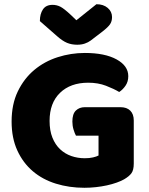

<svg xmlns="http://www.w3.org/2000/svg" viewBox="-20 -874 704 910"><path d="M614 -99Q614 -68 603 -53Q592 -38 568 -24Q554 -16 533 -8.5Q512 -1 487 4.5Q462 10 434.5 13Q407 16 380 16Q308 16 245 -3.5Q182 -23 135.5 -62.5Q89 -102 62 -161Q35 -220 35 -298Q35 -380 64.5 -441Q94 -502 142.5 -542.5Q191 -583 253.5 -603Q316 -623 382 -623Q477 -623 532.5 -592.5Q588 -562 588 -513Q588 -487 575 -468Q562 -449 545 -438Q520 -453 482.5 -467.5Q445 -482 398 -482Q314 -482 264.5 -434Q215 -386 215 -301Q215 -255 228.5 -221.5Q242 -188 265 -166.5Q288 -145 318 -134.5Q348 -124 382 -124Q404 -124 421 -128Q438 -132 447 -137V-231H340Q334 -242 328.5 -260Q323 -278 323 -298Q323 -334 339.5 -350Q356 -366 382 -366H551Q581 -366 597.5 -349.5Q614 -333 614 -303ZM342 -778 437 -854Q470 -854 490.5 -836.5Q511 -819 511 -793Q511 -773 501.5 -759Q492 -745 465 -724L410 -682Q398 -673 382 -667.5Q366 -662 346 -662Q319 -662 297.5 -671Q276 -680 250 -703L169 -774Q169 -808 183.5 -829.5Q198 -851 229 -851Q249 -851 266.5 -842Q284 -833 316 -803Z"/></svg>

Font: Baloo Tammudu
Style: Regular
Weight: 400
Designer: Omkar Shende and Ek Type
Foundry: Ek Type
Version: Version 1.443;PS 1.000;hotconv 16.6.51;makeotf.lib2.5.65220;